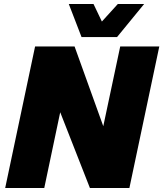

<svg xmlns="http://www.w3.org/2000/svg" viewBox="-20 -943 819 963"><path d="M6 0 156 -710H354L498 -310L583 -710H779L629 0H431L282 -380L202 0ZM389 -757 325 -923H449L491 -835L571 -923H703L567 -757Z"/></svg>

Font: Geist Black
Style: Italic
Weight: 900
Italic angle: -12°
Designer: Basement.studio, Andrés Briganti, Mateo Zaragoza
Foundry: Basement.studio, Vercel, Andrés Briganti, Guido Ferreyra, Mateo Zaragoza
Version: Version 1.500; ttfautohint (v1.8.4.7-5d5b)